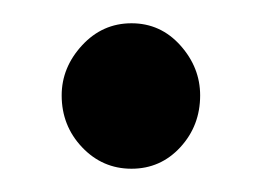

<svg xmlns="http://www.w3.org/2000/svg" viewBox="-20 -414 224 165"><path d="M33 -332Q33 -356 50.5 -375Q68 -394 93 -394Q118 -394 135 -375Q152 -356 152 -332Q152 -306 135 -287.5Q118 -269 93 -269Q68 -269 50.5 -287.5Q33 -306 33 -332Z"/></svg>

Font: Ek Mukta
Style: Regular
Weight: 400
Designer: Girish Dalvi and Yashodeep Gholap
Foundry: Ek Type
Version: Version 2.538;PS 1.001;hotconv 16.6.51;makeotf.lib2.5.65220;